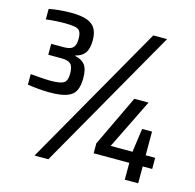

<svg xmlns="http://www.w3.org/2000/svg" viewBox="-102 -796 914 900"><g transform="rotate(15 355.0 -345.5)"><path d="M134 -304Q108 -304 79 -306.5Q50 -309 26 -313V-364Q53 -362 79 -360Q105 -358 125 -358Q167 -358 185.5 -367.5Q204 -377 204 -414Q204 -448 191 -460.5Q178 -473 146 -473H82V-526H146Q163 -526 175.5 -531Q188 -536 194 -548Q200 -560 200 -582Q200 -606 193 -617.5Q186 -629 168 -632.5Q150 -636 120 -636Q98 -636 73.5 -634.5Q49 -633 28 -630V-681Q52 -686 80.5 -688.5Q109 -691 134 -691Q184 -691 212.5 -680.5Q241 -670 253.5 -648.5Q266 -627 266 -592Q266 -551 250.5 -530Q235 -509 206 -503V-500Q237 -494 253 -474Q269 -454 269 -409Q269 -373 258 -349.5Q247 -326 217.5 -315Q188 -304 134 -304ZM142 0 534 -688H601L209 0ZM580 0V-82H407V-130L525 -378H594L475 -136H581L597 -251H645V-136H691V-82H645V0Z"/></g></svg>

Font: Saira SemiCondensed Medium
Style: Regular
Weight: 500
Width: 4
Designer: Hector Gatti with collaboration of the Omnibus-Type team
Foundry: Omnibus-Type
Version: Version 1.101